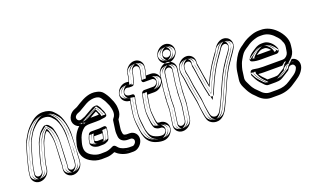

<svg xmlns="http://www.w3.org/2000/svg" viewBox="-88 -1186 2843 1747"><g transform="rotate(-20 1334.0 -312.5)"><path d="M82 9C63 9 50 -7 53 -25L59 -71C60 -78 61 -85 63 -91C69 -111 72 -132 78 -154L100 -229C106 -247 121 -305 129 -319L161 -374C174 -397 194 -418 221 -442C249 -467 274 -478 303 -478C334 -478 356 -469 371 -454C390 -435 401 -420 406 -411C444 -337 442 -252 438 -153C436 -118 438 -108 433 -70V-68L430 -9L426 19C423 37 406 54 387 54C368 54 354 37 357 19L361 -8V-11L364 -66C365 -87 368 -176 370 -204C373 -255 368 -305 353 -352C348 -370 335 -385 320 -400C313 -406 304 -409 296 -409C289 -409 279 -407 269 -399C250 -383 233 -368 222 -350C199 -312 185 -284 179 -262C170 -228 148 -161 140 -124C133 -94 131 -90 128 -71L122 -25C119 -7 101 9 82 9ZM380 104C426 104 469 65 476 19L480 -10V-12L483 -71C485 -122 487 -174 490 -222C495 -281 488 -340 469 -398C455 -439 442 -458 409 -492C385 -517 350 -528 310 -528C267 -528 227 -510 190 -476C160 -450 136 -423 118 -394L86 -339C74 -318 59 -263 51 -237L30 -160C26 -146 23 -134 21 -123C17 -103 12 -91 9 -71L3 -25C-4 21 29 59 75 59C121 59 165 21 172 -25L178 -71C178 -71 179 -75 180 -80C188 -112 196 -151 208 -189C230 -260 224 -260 265 -329C269 -336 276 -345 289 -355C297 -346 302 -337 304 -331C317 -289 323 -245 320 -200C318 -176 315 -79 313 -65V-62L311 -7L307 19C300 65 334 104 380 104ZM82 34C48 34 23 4 28 -29L34 -75C35 -83 37 -90 39 -97C44 -115 48 -136 54 -160L76 -236C82 -255 96 -310 108 -332L139 -386C154 -413 177 -435 204 -460C235 -488 267 -503 303 -503C339 -503 367 -493 388 -472C408 -452 421 -435 428 -422C470 -340 466 -250 462 -151C461 -118 464 -108 458 -66L455 -6L451 23C447 54 419 79 387 79C352 79 328 47 333 15L336 -12L339 -67C340 -88 343 -177 345 -206C348 -254 343 -300 329 -344C325 -356 317 -369 303 -382C302 -383 299 -384 296 -384C292 -384 290 -383 286 -380C267 -364 252 -351 244 -337C222 -300 208 -273 203 -255C193 -220 172 -153 165 -119C158 -87 155 -83 153 -67L146 -21C141 10 114 34 82 34ZM380 79C412 79 447 48 452 15L456 -14L458 -72C460 -123 462 -175 465 -224C470 -280 463 -335 445 -390C432 -429 423 -441 391 -474C372 -493 346 -503 310 -503C274 -503 240 -489 206 -458C177 -433 157 -408 140 -381L108 -326C99 -310 84 -258 75 -230L54 -154C50 -141 47 -129 45 -118C40 -96 36 -84 34 -67L27 -21C23 8 42 30 68 34H75C108 34 142 4 147 -29L154 -75C155 -78 154 -80 156 -86C164 -117 172 -157 184 -196C205 -264 201 -272 243 -342C249 -353 260 -363 274 -374L292 -389L308 -371C318 -360 324 -349 328 -338C342 -293 347 -247 344 -199C342 -176 341 -82 338 -61L336 -4L332 23C328 52 346 74 372 78C374 78 377 79 380 79ZM82 34C14 34 5 -8 8 -27L14 -73C15 -81 17 -87 19 -94C24 -113 28 -135 34 -158L55 -233C61 -252 76 -308 87 -327L118 -381C133 -407 154 -430 182 -455C212 -482 250 -503 303 -503C351 -503 389 -487 410 -466C430 -446 443 -430 449 -418C490 -338 487 -251 483 -152C482 -119 484 -107 478 -68V-67L475 -7L471 21C469 38 458 54 438 66C428 72 411 79 387 79C317 79 309 35 312 17L316 -10V-11L319 -67C320 -88 323 -177 325 -205C328 -254 322 -301 308 -347C305 -356 301 -365 294 -374C282 -363 272 -353 265 -342C243 -304 229 -277 224 -258C215 -224 193 -156 185 -121C178 -90 176 -87 173 -69L166 -23C163 -2 144 34 82 34ZM380 79C386 78 425 57 431 17L436 -12V-13L438 -72C440 -123 442 -175 445 -223C450 -280 443 -337 425 -393C412 -433 402 -447 370 -480C352 -498 333 -503 310 -503C291 -503 263 -495 228 -463C200 -438 178 -414 161 -386L129 -331C119 -314 104 -260 96 -233L74 -156C70 -142 67 -131 65 -120C61 -99 57 -87 54 -69L47 -23C41 16 73 34 75 34C78 34 121 16 127 -27L133 -73C133 -75 135 -78 136 -84C144 -115 152 -154 164 -193C186 -262 180 -267 222 -337C228 -347 237 -357 252 -369L296 -404L330 -366C339 -355 345 -345 348 -335C362 -291 368 -246 365 -200C363 -177 360 -80 358 -63V-62L356 -5L352 21C347 57 375 78 380 79Z M777 -77C792 -88 790 -94 791 -98C796 -112 803 -135 805 -149L812 -191C814 -202 809 -218 788 -216C762 -213 746 -212 744 -212H666C655 -212 643 -204 639 -195C628 -172 621 -154 619 -137L615 -113C614 -107 616 -102 619 -97C628 -78 648 -69 668 -64C675 -62 681 -61 688 -61L733 -62C747 -62 763 -69 777 -77ZM666 -121 669 -137C670 -142 672 -149 677 -162H736C741 -162 745 -162 758 -163L755 -149C754 -142 750 -124 746 -114L740 -112L695 -111C683 -111 668 -119 666 -121ZM1011 7C1009 23 990 42 977 42H942C930 42 911 39 887 31C872 26 858 18 847 7C837 -4 823 -28 800 -16C769 0 744 7 726 7L678 8C649 8 621 -1 593 -18C551 -45 540 -74 548 -126C550 -140 555 -153 558 -165C567 -201 582 -229 604 -252C629 -278 646 -281 686 -281H738C769 -281 785 -282 810 -287C819 -289 859 -287 845 -325C845 -326 844 -329 843 -333C840 -350 832 -356 826 -374C822 -387 814 -399 803 -412C799 -417 792 -419 786 -419C776 -419 759 -417 751 -412C734 -402 724 -398 696 -381C658 -358 656 -357 621 -345C599 -338 583 -351 580 -366C575 -389 596 -404 611 -410L624 -415C634 -418 640 -423 652 -430L678 -445C705 -462 725 -472 735 -476C782 -494 834 -493 855 -466C868 -449 885 -424 891 -407C895 -396 901 -388 905 -376C915 -342 931 -290 897 -254C893 -250 890 -243 889 -238L877 -153C873 -123 875 -113 877 -88C880 -50 911 -27 956 -27H982C1000 -27 1014 -12 1011 7ZM785 -333C778 -347 778 -355 769 -368C753 -360 731 -347 704 -331H745C769 -331 770 -331 785 -333ZM1061 7C1068 -39 1035 -77 989 -77H964C955 -77 953 -79 942 -81C934 -83 929 -93 928 -100C926 -124 923 -123 927 -153L938 -230C959 -256 970 -286 968 -317C968 -323 967 -331 967 -339C967 -357 958 -382 954 -396C950 -408 943 -418 939 -430C930 -453 913 -480 896 -501C882 -518 863 -528 839 -533C771 -550 710 -520 656 -487L630 -471C620 -465 619 -464 613 -462L599 -456C579 -449 558 -435 545 -415C508 -360 540 -307 582 -295C547 -264 521 -220 509 -170C506 -156 500 -141 498 -126C488 -55 509 -8 562 26C596 47 632 58 671 58L719 57C744 57 771 50 800 37C803 40 806 42 810 45C835 70 887 92 934 92H969C1012 92 1055 50 1061 7ZM763 -98 766 -101C766 -102 767 -104 768 -107C773 -120 779 -142 781 -153L786 -191C762 -189 749 -187 744 -187H666C665 -187 662 -185 662 -184C651 -162 645 -145 643 -133L640 -110L641 -109L642 -107C645 -100 656 -93 675 -88H676C682 -86 681 -86 688 -86L733 -87C739 -87 751 -91 763 -98ZM650 -102 640 -111 644 -140C645 -148 648 -158 654 -172L660 -187H736C740 -187 742 -187 755 -188L787 -191L780 -145C778 -134 773 -117 769 -105L766 -95L756 -91C752 -89 748 -88 746 -88C287 23 744 -87 744 -87L695 -86C672 -87 658 -96 650 -102ZM1036 11C1041 -22 1016 -52 982 -52H956C920 -52 904 -68 902 -91C900 -117 898 -121 902 -149L914 -234C914 -235 915 -236 915 -236C961 -285 938 -352 929 -383C924 -400 916 -409 914 -416C906 -438 889 -464 874 -482C841 -523 776 -518 726 -499C713 -494 693 -484 665 -467L639 -451C627 -444 624 -441 617 -439H616L602 -433C584 -426 547 -403 556 -361C562 -333 592 -309 629 -321C665 -333 671 -337 708 -359C735 -375 745 -378 764 -390C766 -391 779 -394 785 -394C794 -383 799 -375 802 -366C810 -341 817 -338 819 -329C820 -323 821 -321 822 -317V-314C817 -313 813 -314 804 -312C782 -307 769 -306 738 -306H686C645 -306 616 -301 586 -270C561 -244 543 -211 533 -171C530 -160 525 -147 523 -130C515 -72 530 -29 580 3C612 23 643 33 678 33L726 32C752 32 779 23 812 6C815 8 821 16 830 25C844 39 860 49 879 55C905 63 926 67 942 67H977C1008 67 1032 38 1036 11ZM808 -344C804 -353 802 -364 790 -382L777 -400L757 -390C741 -381 718 -369 691 -353L612 -306H745C769 -306 774 -306 788 -308L824 -312ZM1036 4C1031 35 997 67 969 67H934C894 67 846 47 827 28V27L826 26C822 23 821 22 818 19L806 7L790 14C763 26 740 32 719 32L671 33C636 33 605 23 575 4C530 -25 514 -59 523 -122C525 -134 529 -149 533 -164C544 -210 567 -249 598 -277L632 -307L589 -319C584 -320 579 -323 575 -326C555 -339 543 -366 566 -401C576 -416 592 -428 607 -433L622 -439C629 -442 634 -444 643 -450L669 -465C723 -498 777 -523 834 -509C855 -504 866 -497 876 -485C892 -465 908 -440 915 -421C921 -405 928 -396 930 -389C935 -374 942 -350 942 -338C942 -329 943 -323 943 -316C944 -291 937 -267 919 -246L914 -240L902 -157C898 -126 901 -118 903 -98C904 -89 907 -80 912 -73C917 -66 924 -59 937 -56C944 -55 951 -52 964 -52H989C992 -52 994 -51 996 -51C1022 -47 1040 -25 1036 4ZM742 -93C749 -99 743 -93 747 -103C752 -117 759 -139 761 -151L766 -189C756 -188 754 -187 744 -187H682C672 -165 666 -149 664 -135L660 -111C660 -108 660 -106 661 -105L662 -104L663 -103C668 -92 674 -90 688 -86H689L729 -87C732 -88 736 -90 742 -93ZM629 -108 620 -115 624 -138C625 -145 627 -155 633 -168L641 -187H736L750 -188L807 -193L800 -147C799 -137 794 -120 790 -109L787 -100L774 -94C767 -91 761 -90 758 -89C755 -88 753 -88 750 -87L695 -86H693C652 -87 636 -102 629 -108ZM1056 9C1059 -9 1052 -27 1027 -41C1017 -47 1001 -52 982 -52H956C947 -52 925 -57 922 -90C920 -116 918 -122 922 -151L934 -236C934 -238 937 -242 937 -242C974 -281 965 -326 956 -359C954 -367 952 -374 950 -380C945 -395 938 -404 935 -412C928 -432 911 -458 896 -476C893 -480 889 -484 885 -487C841 -523 761 -517 709 -497C692 -491 673 -479 644 -462L619 -447C606 -439 604 -438 601 -437L600 -436L584 -430C557 -419 529 -395 536 -363C538 -355 542 -347 550 -339C556 -333 564 -326 578 -322C598 -316 625 -317 644 -323C681 -335 692 -343 728 -364C749 -377 759 -381 772 -388C777 -381 780 -375 782 -369C785 -360 788 -353 791 -348C795 -341 798 -338 799 -331C800 -326 800 -323 801 -320C802 -316 803 -314 803 -312C800 -312 798 -311 793 -310C775 -306 768 -306 738 -306H686C638 -306 594 -296 564 -264C539 -238 523 -206 513 -168C510 -157 505 -143 503 -128C495 -73 507 -35 559 -1C592 20 631 33 677 33H678L727 32C756 32 781 24 804 15L808 19C822 33 841 45 865 53C893 62 916 67 942 67H977C1042 67 1054 23 1056 9ZM829 -340 842 -314 794 -309C782 -308 769 -306 745 -306H599L671 -348C698 -364 722 -377 738 -386L786 -412L811 -377C823 -360 824 -350 829 -340ZM1016 6C1011 39 978 64 968 67H934C910 67 868 52 849 33H848V32C845 29 842 27 839 24L813 -2L772 17C746 29 729 32 718 32L670 33C647 33 625 27 596 9C553 -19 533 -57 543 -124C545 -137 549 -153 553 -167C565 -214 590 -255 620 -282L645 -305L602 -318C592 -321 554 -357 587 -406C598 -422 614 -432 622 -435L624 -436L639 -442C647 -445 655 -449 664 -455L689 -470C746 -505 788 -519 821 -511L822 -510H823C835 -507 845 -504 855 -491C871 -471 888 -446 895 -425C900 -410 907 -401 910 -392C914 -377 922 -354 922 -339C922 -331 923 -323 923 -316C925 -288 915 -262 897 -240L894 -236L882 -155C878 -124 881 -121 883 -99C884 -92 880 -66 927 -57C927 -57 942 -52 964 -52H989C993 -51 1021 -31 1016 6Z M1246 -631C1265 -631 1279 -614 1276 -596L1272 -568L1255 -497C1252 -486 1255 -470 1276 -470H1348C1366 -470 1381 -454 1378 -435C1375 -416 1356 -401 1338 -401H1249C1236 -401 1224 -390 1221 -379C1213 -348 1205 -310 1199 -265L1195 -235C1192 -211 1192 -185 1195 -157C1201 -109 1198 -99 1210 -64L1214 -55C1216 -50 1218 -47 1222 -44C1233 -35 1249 -27 1268 -27H1275C1293 -27 1308 -11 1305 8C1302 27 1283 42 1265 42H1258C1242 42 1223 38 1201 29C1172 18 1155 0 1146 -28C1143 -37 1140 -45 1138 -52C1134 -62 1131 -104 1129 -116C1122 -162 1121 -201 1126 -235L1130 -265C1137 -315 1144 -351 1150 -372C1153 -382 1153 -401 1130 -401H1124C1090 -401 1077 -411 1072 -425C1069 -434 1069 -440 1074 -450C1082 -467 1099 -479 1123 -471C1125 -470 1129 -470 1131 -470H1156C1169 -470 1181 -481 1184 -492L1202 -564C1202 -565 1203 -566 1203 -567L1207 -596C1210 -614 1227 -631 1246 -631ZM1355 8C1362 -38 1328 -77 1282 -77H1275C1273 -77 1263 -80 1260 -82C1248 -115 1251 -124 1245 -170C1242 -194 1242 -216 1245 -235L1249 -265C1254 -298 1259 -327 1264 -351H1331C1377 -351 1421 -389 1428 -435C1435 -481 1401 -520 1355 -520H1310L1321 -565C1321 -566 1322 -566 1322 -567L1326 -596C1333 -642 1300 -681 1254 -681C1208 -681 1164 -642 1157 -596L1153 -568L1141 -520C1123 -525 1099 -525 1078 -515C1041 -498 1006 -449 1024 -401C1035 -372 1060 -356 1095 -352C1090 -330 1085 -300 1080 -265L1076 -235C1070 -195 1072 -150 1079 -101C1080 -93 1081 -81 1083 -67C1086 -40 1090 -30 1097 -8C1110 32 1137 60 1176 76C1202 86 1227 92 1251 92H1258C1304 92 1348 54 1355 8ZM1246 -656C1214 -656 1186 -631 1182 -600L1178 -570L1160 -498C1160 -497 1157 -495 1156 -495H1131C1092 -508 1063 -486 1051 -461C1044 -447 1042 -431 1048 -416C1058 -389 1086 -376 1124 -376H1125C1118 -351 1112 -317 1105 -269L1101 -239C1096 -202 1097 -159 1104 -112C1106 -101 1108 -62 1114 -44C1116 -37 1119 -30 1122 -21C1133 14 1156 39 1191 53C1215 63 1238 67 1258 67H1265C1296 67 1325 43 1330 11C1335 -23 1308 -52 1275 -52H1268C1256 -52 1246 -57 1239 -63L1237 -64V-65L1234 -72C1223 -103 1226 -110 1220 -161C1217 -187 1217 -210 1220 -231L1224 -261C1230 -305 1237 -343 1245 -373C1245 -374 1248 -376 1249 -376H1338C1369 -376 1398 -400 1403 -432C1408 -466 1381 -495 1348 -495H1280L1296 -563L1301 -592C1306 -624 1281 -656 1246 -656ZM1330 4C1325 37 1291 67 1258 67H1251C1231 67 1209 62 1185 53C1152 40 1131 18 1121 -15C1114 -38 1111 -45 1108 -70C1106 -85 1104 -96 1103 -105C1096 -152 1096 -194 1101 -231L1105 -261C1110 -296 1115 -325 1120 -347L1125 -374L1098 -377C1069 -381 1055 -391 1048 -410C1036 -441 1059 -480 1088 -493C1103 -500 1121 -500 1134 -496L1158 -489L1177 -563L1182 -592C1187 -625 1222 -656 1254 -656C1257 -656 1259 -655 1261 -655C1287 -651 1305 -629 1301 -600L1297 -571L1279 -495H1355C1358 -495 1360 -494 1362 -494C1389 -490 1407 -468 1403 -439C1398 -406 1364 -376 1331 -376H1244L1240 -356C1234 -331 1229 -302 1224 -269L1220 -239C1217 -218 1217 -193 1220 -167C1225 -124 1223 -110 1236 -74L1239 -65L1248 -60C1256 -56 1262 -53 1273 -52H1274H1282H1289C1316 -48 1334 -25 1330 4ZM1246 -656C1316 -656 1324 -612 1321 -594L1317 -566L1300 -495H1348C1366 -495 1382 -490 1392 -485C1419 -472 1426 -453 1423 -434C1420 -414 1406 -393 1374 -382C1365 -379 1352 -376 1338 -376H1266L1265 -375C1257 -344 1250 -307 1244 -263L1240 -233C1239 -226 1238 -219 1238 -212C1237 -195 1238 -178 1240 -159C1246 -109 1242 -102 1254 -69L1258 -60L1259 -59L1260 -57C1264 -54 1267 -53 1269 -52H1275C1294 -52 1310 -47 1320 -42C1345 -29 1353 -10 1350 9C1347 30 1327 67 1265 67H1258C1229 67 1201 61 1174 50C1133 34 1111 7 1101 -24C1098 -33 1096 -40 1094 -47C1089 -62 1086 -101 1084 -113C1078 -149 1076 -182 1078 -212C1079 -221 1080 -229 1081 -237L1085 -267C1092 -317 1100 -354 1106 -376V-377C1090 -378 1071 -382 1058 -388C1039 -397 1032 -409 1028 -419C1023 -431 1024 -445 1030 -457C1036 -469 1046 -484 1071 -493C1090 -500 1116 -501 1139 -495V-496L1158 -568V-569L1162 -598C1165 -618 1182 -656 1246 -656ZM1310 6C1315 -32 1285 -52 1282 -52H1271H1268C1241 -54 1240 -58 1229 -64L1218 -69L1216 -77C1204 -112 1206 -125 1200 -169C1197 -194 1197 -217 1200 -237L1204 -267C1209 -300 1215 -329 1220 -354L1225 -376H1331C1333 -376 1377 -394 1383 -437C1389 -475 1358 -495 1355 -495H1259L1277 -568V-569L1281 -598C1286 -634 1259 -655 1254 -656C1248 -655 1208 -634 1202 -594L1198 -566L1176 -482L1120 -498C1118 -499 1115 -500 1107 -496C1087 -487 1053 -447 1068 -407C1077 -383 1091 -379 1105 -377L1145 -372L1140 -349C1135 -327 1130 -298 1125 -263L1121 -233C1115 -194 1116 -152 1123 -104C1124 -95 1126 -83 1128 -68C1131 -42 1135 -35 1142 -12C1153 24 1177 46 1202 56C1223 65 1240 67 1251 67H1258C1260 67 1304 49 1310 6Z M1528 -568C1482 -568 1439 -529 1432 -483L1414 -359C1411 -339 1410 -322 1410 -305L1408 -291C1406 -275 1404 -264 1405 -254V-245C1403 -236 1403 -226 1403 -213C1404 -185 1401 -181 1402 -151L1382 -13C1375 33 1408 71 1454 71C1500 71 1544 33 1551 -13L1570 -149C1570 -150 1571 -150 1571 -151L1573 -187L1574 -244L1575 -245V-248L1576 -282L1579 -305V-307L1581 -343C1581 -349 1582 -354 1583 -359L1601 -483C1608 -529 1574 -568 1528 -568ZM1461 21C1442 21 1429 5 1432 -13L1452 -153C1454 -168 1453 -184 1453 -189C1454 -198 1452 -233 1454 -242C1458 -264 1454 -263 1458 -291L1460 -307C1460 -308 1461 -310 1461 -311C1461 -324 1461 -340 1464 -359L1482 -483C1485 -501 1502 -518 1521 -518C1540 -518 1554 -501 1551 -483L1533 -359C1532 -352 1531 -345 1531 -339L1529 -304L1525 -281V-278L1524 -244V-242V-239L1522 -181L1520 -148L1501 -13C1498 5 1480 21 1461 21ZM1557 -679C1576 -679 1592 -661 1589 -642C1586 -622 1570 -608 1550 -608C1531 -608 1514 -626 1517 -645C1520 -665 1537 -679 1557 -679ZM1467 -645C1474 -691 1517 -729 1564 -729C1611 -729 1646 -689 1639 -642C1632 -596 1588 -558 1542 -558C1495 -558 1460 -598 1467 -645ZM1528 -543C1496 -543 1461 -512 1456 -479L1438 -355C1435 -336 1435 -321 1435 -305V-303L1433 -287C1431 -272 1430 -263 1430 -256C1430 -249 1430 -244 1429 -239C1428 -233 1428 -227 1428 -214C1429 -183 1426 -179 1427 -151V-149L1407 -9C1403 20 1421 42 1447 46H1454C1487 46 1521 16 1526 -17L1546 -153L1548 -188L1549 -246V-247C1549 -248 1550 -248 1550 -249L1551 -285L1554 -309L1557 -345C1557 -351 1557 -357 1558 -363L1576 -487C1580 -516 1562 -539 1536 -543ZM1461 46C1427 46 1402 16 1407 -17L1427 -157C1429 -168 1427 -180 1428 -192C1429 -198 1427 -230 1430 -246C1433 -262 1428 -262 1433 -295L1435 -311C1435 -326 1436 -343 1439 -363L1457 -487C1461 -518 1489 -543 1521 -543C1556 -543 1580 -511 1575 -479L1557 -355C1556 -349 1556 -343 1556 -337L1554 -301L1550 -277L1549 -241V-240V-239V-238L1547 -180L1545 -145L1526 -9C1521 22 1493 46 1461 46ZM1557 -704C1592 -704 1618 -672 1613 -638C1608 -606 1582 -583 1550 -583C1516 -583 1487 -614 1492 -649C1497 -682 1525 -704 1557 -704ZM1492 -641C1488 -612 1507 -587 1535 -583H1542C1575 -583 1609 -612 1614 -646C1618 -676 1598 -700 1571 -704H1564C1530 -704 1497 -675 1492 -641ZM1528 -543C1522 -542 1482 -521 1476 -481L1459 -357C1456 -337 1455 -321 1455 -305V-304L1453 -289C1451 -273 1449 -263 1450 -255C1450 -249 1450 -246 1449 -242C1447 -235 1448 -227 1448 -214C1449 -184 1446 -180 1447 -151V-150L1427 -11C1421 28 1452 46 1454 46C1457 46 1500 28 1506 -15L1526 -151V-152L1528 -187L1529 -245V-247L1530 -248L1531 -284L1534 -307V-308L1536 -344C1536 -350 1537 -355 1538 -361L1556 -485C1561 -521 1533 -542 1528 -543ZM1461 46C1393 46 1384 4 1387 -15L1407 -155C1409 -168 1407 -182 1408 -191C1409 -199 1407 -231 1410 -244C1414 -262 1409 -262 1413 -293L1415 -309V-311C1414 -325 1416 -341 1419 -361L1437 -485C1440 -505 1457 -543 1521 -543C1591 -543 1598 -499 1595 -481L1578 -357C1577 -351 1576 -344 1576 -338L1574 -303L1570 -279V-278L1569 -242V-240V-239L1567 -181L1565 -147L1546 -11C1543 10 1523 46 1461 46ZM1557 -704C1496 -704 1475 -669 1472 -647C1469 -626 1481 -583 1550 -583C1612 -583 1630 -618 1633 -640C1636 -660 1627 -704 1557 -704ZM1512 -643C1505 -597 1542 -583 1542 -583C1545 -583 1588 -600 1594 -644C1600 -685 1566 -704 1564 -704C1561 -704 1518 -687 1512 -643Z M1734 -474 1733 -466C1731 -454 1734 -446 1737 -432C1743 -405 1746 -369 1751 -339C1758 -300 1761 -265 1769 -229L1775 -201C1778 -183 1783 -172 1784 -153C1784 -153 1815 -113 1832 -151C1837 -162 1843 -178 1852 -198C1894 -298 1936 -375 1975 -430L1994 -457C2000 -466 2007 -475 2014 -485C2028 -505 2041 -535 2064 -543C2096 -554 2115 -522 2098 -495L2079 -465C2070 -450 2059 -439 2049 -424L2031 -397C1993 -345 1955 -270 1911 -168C1900 -140 1890 -117 1881 -98C1865 -66 1843 -17 1826 12C1818 26 1799 47 1779 46C1748 45 1737 24 1733 1C1726 -41 1719 -72 1716 -118C1714 -147 1712 -155 1707 -179L1702 -207C1690 -265 1682 -311 1675 -370C1671 -400 1658 -427 1664 -466L1665 -474C1668 -493 1686 -509 1705 -509C1724 -509 1737 -493 1734 -474ZM1615 -474 1614 -466C1611 -443 1612 -421 1617 -401C1621 -385 1623 -371 1625 -357C1632 -296 1639 -251 1652 -191L1657 -163C1659 -152 1660 -144 1662 -137C1665 -124 1668 -81 1670 -67C1677 -28 1678 12 1692 47C1707 86 1775 117 1829 76C1863 51 1877 21 1897 -22C1919 -70 1935 -101 1957 -154C1999 -254 2038 -327 2071 -372L2072 -373L2090 -400C2107 -425 2125 -447 2140 -474C2170 -522 2151 -569 2119 -586C2068 -613 2016 -577 1993 -538C1981 -518 1967 -499 1954 -481L1935 -454C1897 -400 1857 -330 1819 -243V-245C1814 -282 1808 -315 1801 -354C1796 -385 1792 -421 1786 -450C1784 -459 1783 -465 1783 -467L1784 -474C1791 -520 1758 -559 1712 -559C1666 -559 1622 -520 1615 -474ZM1759 -470 1758 -462C1757 -456 1758 -453 1761 -438C1768 -408 1771 -371 1776 -343C1783 -303 1787 -269 1794 -234L1800 -206V-205C1802 -191 1806 -182 1808 -163L1809 -162C1813 -172 1821 -188 1829 -208C1872 -309 1913 -387 1954 -444L1973 -471C1980 -480 1987 -490 1994 -500C2003 -513 2018 -555 2056 -567C2088 -577 2119 -561 2127 -533C2132 -516 2129 -498 2119 -482L2100 -452C2089 -435 2079 -423 2070 -410L2052 -383C2016 -333 1977 -259 1934 -158C1923 -130 1912 -106 1903 -87C1887 -55 1866 -7 1848 24C1839 40 1815 73 1778 71C1732 69 1713 33 1708 5C1701 -36 1694 -68 1691 -116C1689 -143 1687 -147 1682 -174L1677 -202C1665 -260 1658 -308 1651 -367C1648 -391 1632 -424 1639 -470L1641 -478C1646 -510 1673 -534 1705 -534C1739 -534 1764 -503 1759 -470ZM1640 -470 1639 -462C1636 -441 1637 -423 1641 -407C1645 -391 1648 -375 1650 -360C1657 -299 1663 -256 1676 -196L1681 -168C1683 -158 1685 -150 1687 -143C1692 -125 1693 -82 1695 -71C1702 -29 1704 9 1715 38C1723 58 1761 80 1798 65C1804 63 1808 60 1814 56C1842 35 1853 11 1874 -33C1896 -81 1912 -112 1934 -164C1976 -265 2016 -339 2051 -387L2069 -414C2087 -441 2105 -462 2118 -486H2119V-487C2142 -523 2126 -554 2107 -564C2074 -582 2034 -558 2014 -525C2001 -504 1986 -484 1974 -467L1955 -440C1918 -388 1880 -319 1842 -233L1811 -162L1794 -240V-241C1789 -277 1783 -311 1776 -350C1770 -383 1768 -418 1762 -444C1760 -454 1758 -460 1758 -465V-468L1760 -478C1764 -508 1745 -530 1719 -534H1712C1679 -534 1645 -504 1640 -470ZM1779 -472 1778 -464C1777 -455 1778 -449 1781 -435C1787 -406 1791 -370 1796 -341C1803 -301 1806 -267 1814 -232L1816 -222C1856 -313 1895 -386 1933 -439L1952 -466C1959 -475 1965 -485 1972 -495C1982 -509 1989 -548 2041 -565C2079 -577 2120 -565 2135 -550C2154 -532 2154 -508 2140 -487L2121 -457C2111 -441 2100 -429 2091 -415L2073 -388C2036 -338 1998 -264 1955 -162C1944 -134 1933 -111 1924 -92C1908 -60 1887 -11 1869 19C1864 28 1845 74 1775 71C1701 68 1691 23 1688 3C1681 -39 1674 -70 1671 -117C1669 -145 1667 -150 1662 -176L1657 -204C1645 -262 1638 -309 1631 -368C1628 -395 1613 -425 1619 -468L1620 -476C1623 -497 1642 -534 1705 -534C1774 -534 1782 -492 1779 -472ZM1660 -472 1659 -464C1656 -442 1656 -422 1661 -405C1665 -389 1668 -374 1670 -359C1677 -298 1684 -254 1697 -194L1702 -166C1704 -156 1705 -147 1707 -140C1711 -124 1713 -81 1715 -69C1722 -28 1724 10 1736 41C1745 65 1772 70 1774 70C1776 70 1783 69 1793 61C1820 41 1832 16 1853 -28C1875 -76 1892 -108 1914 -160C1956 -260 1996 -335 2030 -382L2047 -409C2065 -436 2083 -456 2097 -482C2123 -524 2100 -561 2087 -568C2084 -570 2083 -571 2082 -571C2075 -570 2049 -553 2035 -530C2023 -509 2008 -489 1995 -472L1977 -445C1940 -393 1901 -324 1863 -237L1804 -103L1774 -242C1769 -279 1763 -313 1756 -352C1751 -384 1748 -420 1742 -447C1740 -456 1738 -462 1738 -466V-467L1739 -476C1746 -522 1712 -534 1712 -534C1710 -534 1666 -516 1660 -472Z M2261 -310C2284 -302 2312 -299 2347 -299H2495C2510 -299 2522 -313 2524 -324V-326C2526 -341 2519 -351 2514 -362C2500 -392 2460 -434 2415 -434H2396C2375 -434 2353 -427 2334 -415C2319 -405 2309 -399 2307 -398C2290 -389 2212 -327 2261 -310ZM2320 -350C2332 -358 2337 -362 2356 -374C2367 -381 2377 -384 2388 -384H2407C2415 -384 2426 -381 2440 -369C2448 -362 2454 -355 2459 -349H2354C2341 -349 2330 -349 2320 -350ZM2593 -208C2620 -231 2635 -260 2639 -295L2643 -326C2648 -359 2641 -387 2629 -414C2618 -438 2601 -464 2577 -488C2537 -528 2488 -553 2432 -553H2413C2388 -553 2364 -548 2341 -540C2308 -529 2274 -513 2245 -491C2241 -488 2236 -484 2232 -481C2207 -465 2186 -447 2168 -423C2140 -383 2109 -325 2101 -267L2091 -194C2087 -169 2093 -144 2105 -119C2112 -104 2129 -69 2140 -55C2148 -45 2153 -36 2159 -30L2187 -2C2221 37 2263 61 2312 61H2383C2439 61 2491 46 2536 15C2588 -20 2629 -40 2656 -92C2666 -111 2671 -135 2665 -156C2657 -185 2633 -209 2593 -208ZM2527 -180H2522H2330C2312 -180 2293 -181 2274 -183C2283 -166 2296 -149 2316 -130C2322 -124 2328 -118 2334 -111L2337 -108H2402C2422 -108 2436 -111 2438 -112C2454 -119 2493 -146 2507 -154C2513 -166 2519 -172 2527 -180ZM2337 -230C2307 -230 2277 -233 2246 -239C2240 -240 2217 -243 2213 -215L2211 -201C2210 -196 2212 -190 2214 -186C2218 -179 2222 -173 2225 -165C2236 -140 2254 -115 2278 -92C2291 -79 2303 -58 2329 -58H2395C2418 -58 2436 -60 2453 -67C2471 -75 2510 -101 2526 -111C2533 -115 2544 -119 2550 -134C2556 -145 2562 -151 2572 -155C2596 -164 2612 -152 2616 -136C2619 -125 2616 -119 2611 -109C2594 -72 2553 -53 2512 -25C2477 -1 2437 11 2390 11H2319C2286 11 2256 -4 2227 -38C2221 -45 2211 -53 2198 -67C2193 -73 2189 -79 2182 -88C2172 -101 2158 -134 2151 -147C2141 -166 2139 -182 2141 -194L2151 -267C2153 -278 2155 -286 2157 -292C2168 -322 2165 -326 2185 -360C2210 -403 2219 -418 2255 -441C2261 -445 2266 -448 2272 -452C2296 -470 2322 -484 2351 -493C2367 -498 2383 -503 2405 -503H2424C2466 -503 2504 -487 2538 -451L2539 -449C2561 -429 2575 -410 2582 -390C2582 -389 2583 -387 2583 -386C2593 -369 2597 -350 2593 -326L2588 -295C2585 -267 2574 -250 2553 -237C2546 -233 2539 -230 2529 -230ZM2272 -333C2282 -349 2313 -374 2319 -377C2323 -379 2331 -384 2347 -394C2363 -404 2380 -409 2396 -409H2415C2445 -409 2481 -375 2492 -351C2498 -337 2500 -335 2499 -330V-328C2498 -326 2495 -324 2495 -324H2347C2315 -324 2289 -328 2272 -333ZM2318 -326C2329 -325 2341 -324 2354 -324H2511L2479 -364C2473 -372 2465 -380 2456 -388C2439 -402 2423 -409 2407 -409H2388C2372 -409 2357 -404 2343 -395C2325 -383 2318 -380 2306 -371L2251 -332ZM2593 -183C2621 -184 2636 -168 2641 -149C2644 -136 2641 -118 2633 -103C2610 -59 2577 -42 2522 -5C2481 23 2434 36 2383 36H2312C2272 36 2236 17 2206 -18L2205 -19C2198 -26 2190 -35 2177 -48C2174 -51 2169 -59 2160 -70C2153 -80 2133 -116 2127 -130C2117 -152 2113 -171 2116 -190L2126 -263C2133 -315 2163 -371 2189 -408C2206 -430 2222 -446 2245 -460C2250 -463 2255 -467 2260 -471C2287 -491 2318 -506 2349 -517C2370 -524 2391 -528 2413 -528H2432C2481 -528 2522 -507 2559 -470C2581 -448 2596 -425 2606 -403C2617 -380 2622 -357 2618 -330L2614 -299C2610 -268 2598 -246 2576 -227L2522 -181ZM2526 -205H2522H2330C2313 -205 2295 -206 2277 -208L2231 -213L2252 -172C2262 -152 2278 -132 2299 -112C2305 -106 2309 -101 2315 -94C2319 -90 2323 -86 2326 -85L2331 -83H2402C2425 -83 2438 -84 2448 -89C2468 -98 2507 -125 2520 -133L2526 -136L2529 -142C2535 -152 2537 -155 2544 -162L2592 -208ZM2337 -205H2529C2543 -205 2556 -208 2566 -215C2593 -232 2609 -258 2613 -292L2618 -322C2622 -351 2617 -377 2605 -399C2596 -425 2580 -446 2556 -468C2517 -509 2473 -528 2424 -528H2405C2380 -528 2360 -522 2343 -517C2311 -507 2283 -492 2257 -472C2252 -468 2246 -465 2241 -462C2202 -437 2188 -414 2164 -372C2144 -336 2142 -327 2133 -300C2130 -292 2129 -283 2127 -271L2116 -198C2114 -181 2115 -159 2128 -135C2135 -123 2149 -90 2162 -73C2169 -65 2173 -58 2178 -52L2179 -50L2180 -49C2194 -35 2204 -26 2208 -21C2241 17 2278 36 2319 36H2390C2442 36 2487 22 2526 -4C2565 -30 2612 -51 2634 -98C2638 -106 2645 -123 2640 -143C2632 -172 2600 -193 2563 -178C2548 -172 2536 -161 2528 -146V-145L2527 -144C2525 -138 2523 -138 2513 -132C2496 -122 2456 -96 2442 -90C2431 -85 2418 -83 2395 -83H2329C2318 -83 2314 -91 2296 -110C2273 -132 2256 -153 2247 -174C2243 -182 2240 -191 2236 -198L2238 -211C2238 -213 2239 -215 2239 -215H2241C2273 -208 2306 -205 2337 -205ZM2290 -330C2302 -327 2321 -324 2347 -324H2478C2478 -325 2479 -326 2479 -326V-328C2480 -338 2477 -343 2471 -355C2459 -380 2424 -407 2414 -409H2396C2393 -409 2382 -407 2367 -398C2351 -388 2344 -384 2338 -381C2332 -377 2293 -344 2290 -330ZM2313 -326 2239 -333 2285 -366C2297 -375 2305 -380 2323 -391C2339 -401 2360 -409 2388 -409H2407C2441 -409 2462 -396 2478 -382C2487 -374 2495 -367 2501 -359L2528 -324H2354C2339 -324 2326 -325 2313 -326ZM2595 -183C2595 -183 2613 -180 2621 -152C2625 -136 2620 -115 2612 -99C2588 -53 2557 -38 2502 -1C2463 26 2423 36 2383 36H2312C2292 36 2260 25 2228 -12L2227 -13L2226 -14L2198 -42C2195 -45 2190 -53 2181 -64C2173 -74 2155 -111 2148 -125C2137 -148 2133 -170 2136 -192L2146 -265C2154 -320 2184 -376 2210 -413C2227 -435 2244 -451 2266 -465C2271 -469 2276 -472 2281 -476C2307 -495 2337 -509 2365 -519C2383 -525 2398 -528 2413 -528H2432C2462 -528 2499 -514 2537 -476C2559 -454 2575 -431 2586 -408C2597 -384 2602 -358 2598 -328L2594 -297C2590 -264 2576 -240 2555 -222L2506 -180ZM2524 -205 2608 -208 2566 -168C2559 -162 2556 -158 2550 -147L2547 -141L2541 -137C2528 -129 2491 -103 2466 -92C2447 -84 2430 -83 2402 -83H2320L2308 -89C2302 -92 2297 -96 2293 -100C2287 -107 2283 -112 2277 -118C2256 -138 2241 -158 2231 -177L2211 -216L2283 -208C2299 -206 2315 -205 2330 -205H2522ZM2337 -205H2529C2540 -205 2553 -206 2563 -209C2573 -212 2581 -216 2587 -220C2617 -238 2629 -262 2633 -293L2638 -324C2642 -351 2638 -374 2626 -394V-395C2617 -419 2602 -440 2578 -462C2540 -502 2491 -528 2424 -528H2405C2371 -528 2347 -521 2329 -515C2294 -504 2263 -487 2236 -467C2231 -463 2226 -460 2221 -457C2180 -431 2167 -410 2143 -368C2123 -333 2123 -325 2113 -297C2111 -290 2109 -281 2107 -269L2096 -196C2095 -187 2095 -176 2098 -164C2100 -156 2102 -148 2107 -139C2114 -126 2127 -95 2140 -78C2147 -70 2152 -63 2157 -57L2158 -56L2159 -55C2173 -41 2182 -32 2186 -27C2217 9 2258 36 2319 36H2390C2453 36 2506 19 2547 -9C2585 -35 2633 -58 2654 -102C2658 -111 2665 -124 2661 -140C2659 -149 2653 -158 2643 -166C2624 -182 2580 -188 2546 -175C2525 -167 2514 -155 2507 -141C2503 -131 2504 -134 2493 -128C2476 -118 2434 -90 2424 -86C2419 -84 2416 -83 2395 -83H2337C2332 -87 2326 -94 2317 -104C2294 -126 2278 -147 2268 -170C2264 -178 2260 -187 2256 -194V-199L2258 -211C2286 -207 2310 -205 2337 -205Z"/></g></svg>

Font: AppleStorm
Style: XbdFaxIta
Weight: 800
Foundry: Cannot Into Space Fonts
Version: Version 1.01